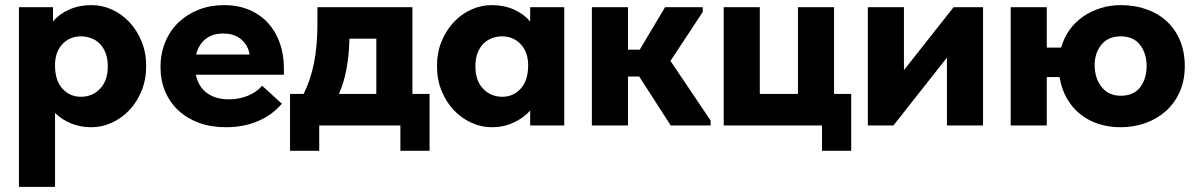

<svg xmlns="http://www.w3.org/2000/svg" viewBox="-20 -490 4676 750"><path d="M54 240V-462H187V-406Q211 -435 250 -452.5Q289 -470 337 -470Q379 -470 417.5 -452.5Q456 -435 485.5 -403.5Q515 -372 533 -328.5Q551 -285 551 -232Q551 -179 533 -135Q515 -91 485 -59.5Q455 -28 416.5 -10.5Q378 7 337 7Q294 7 257.5 -8Q221 -23 195 -49V240ZM297 -348Q253 -348 225 -319Q197 -290 195 -242V-230Q196 -174 224.5 -143Q253 -112 296 -112Q341 -112 371 -143.5Q401 -175 401 -231Q401 -261 392.5 -283Q384 -305 369.5 -319.5Q355 -334 336 -341Q317 -348 297 -348Z M862 7Q805 7 758 -10Q711 -27 677.5 -58Q644 -89 625.5 -132Q607 -175 607 -227Q607 -282 626 -327Q645 -372 678.5 -403.5Q712 -435 757 -452.5Q802 -470 855 -470Q910 -470 953.5 -451.5Q997 -433 1027 -400Q1057 -367 1073 -322Q1089 -277 1089 -224V-198H745Q755 -151 788.5 -126.5Q822 -102 874 -102Q913 -102 947 -115.5Q981 -129 1004 -155L1081 -85Q1044 -41 988 -17Q932 7 862 7ZM851 -359Q810 -359 783 -337.5Q756 -316 746 -277H955Q950 -311 923.5 -335Q897 -359 851 -359Z M1113 -123H1166Q1193 -177 1206.5 -243.5Q1220 -310 1220 -401V-462H1591V-123H1658V99H1544V0H1227V99H1113ZM1345 -339Q1342 -208 1304 -123H1450V-339Z M1901 7Q1860 7 1821.5 -10.5Q1783 -28 1753 -59.5Q1723 -91 1705 -135Q1687 -179 1687 -232Q1687 -285 1705 -328.5Q1723 -372 1752.5 -403.5Q1782 -435 1820.5 -452.5Q1859 -470 1901 -470Q1949 -470 1988 -452.5Q2027 -435 2051 -406V-462H2184V0H2051V-58Q2025 -29 1986 -11Q1947 7 1901 7ZM1942 -112Q1985 -112 2013.5 -143Q2042 -174 2043 -230V-242Q2041 -290 2012.5 -319Q1984 -348 1941 -348Q1921 -348 1902 -341Q1883 -334 1868.5 -319.5Q1854 -305 1845.5 -283Q1837 -261 1837 -231Q1837 -175 1867 -143.5Q1897 -112 1942 -112Z M2292 -462H2433V-296H2479L2578 -462H2725V-443L2599 -252L2756 -19V0H2600L2477 -191H2433V0H2292Z M3191 0H2807V-462H2948V-123H3097V-462H3238V-123H3305V99H3191Z M3370 -462H3511V-216L3705 -462H3820V0H3679V-265L3470 0H3370Z M3928 -462H4069V-304H4125Q4136 -343 4158.5 -374Q4181 -405 4212 -426Q4243 -447 4280 -458.5Q4317 -470 4358 -470Q4413 -470 4459 -453.5Q4505 -437 4538 -406.5Q4571 -376 4589.5 -331.5Q4608 -287 4608 -232Q4608 -175 4588 -130.5Q4568 -86 4533.5 -55.5Q4499 -25 4453.5 -9Q4408 7 4358 7Q4310 7 4269.5 -6.5Q4229 -20 4198 -45.5Q4167 -71 4146.5 -107.5Q4126 -144 4119 -189H4069V0H3928ZM4358 -116Q4409 -116 4434 -149.5Q4459 -183 4459 -232Q4459 -281 4433.5 -314.5Q4408 -348 4358 -348Q4309 -348 4282.5 -315.5Q4256 -283 4256 -236Q4256 -185 4283 -150.5Q4310 -116 4358 -116Z"/></svg>

Font: Tilda Sans Extra Bold
Style: Regular
Weight: 800
Designer: ParaType Ltd
Foundry: ParaType Ltd
Version: Version 1.009